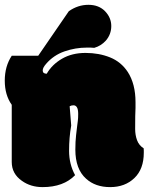

<svg xmlns="http://www.w3.org/2000/svg" viewBox="-26 -764 614 793"><path d="M284.2 -40.5Q236.3 8.8 149.9 8.8Q100.6 8.8 64.5 -17.1Q22.5 -46.4 22.5 -94.7V-331.1Q-6.3 -371.6 -6.3 -430.9Q-6.3 -490.2 22.5 -533.7H131.8L258.3 -717.8Q295.9 -744.1 339.1 -744.1Q382.3 -744.1 408 -717.5Q433.6 -690.9 433.6 -656.5Q433.6 -622.1 411.1 -596.2Q391.1 -574.2 363.3 -566.4Q352.5 -567.4 348.1 -567.4H332.5Q285.6 -567.4 240.5 -551.8Q195.3 -536.1 164.6 -500.5Q150.4 -484.4 150.4 -473.1Q150.4 -459.5 167 -459.5Q189 -497.6 230.2 -521.5Q271.5 -545.4 327.1 -545.4Q382.8 -545.4 428.7 -526.9Q474.6 -508.3 502 -466.3Q533.7 -417 533.7 -341.8V-318.8Q532.2 -293.9 532.2 -231.4Q532.2 -206.5 540 -185.1Q547.9 -163.6 567.4 -151.4Q567.9 -148.9 567.9 -142.1V-133.3Q567.9 -65.9 529.1 -28.6Q490.2 8.8 429 8.8Q367.7 8.8 329.6 -25.9Q285.2 -65.4 285.2 -146Q285.2 -180.2 288.3 -206.3Q291.5 -232.4 292.7 -243.7Q293.9 -254.9 295.4 -264.6Q296.9 -274.4 296.9 -293.5Q296.9 -312.5 291.7 -320.8Q286.6 -329.1 277.6 -329.1Q268.6 -329.1 261.7 -325.2L268.1 -245.6Q259.3 -196.3 259.3 -141.1Q259.3 -85.9 284.2 -40.5Z"/></svg>

Font: Modak
Style: Regular
Weight: 400
Version: Version 1.036;PS Version 1.000;hotconv 1.0.79;makeotf.lib2.5